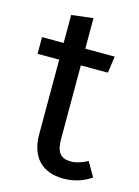

<svg xmlns="http://www.w3.org/2000/svg" viewBox="-105 -717 571 789"><g transform="rotate(15 180.5 -322.5)"><path d="M326 -85C300 -71 277 -64 256 -64C211 -64 193 -87 193 -142V-456H308L318 -527H193V-657L101 -646V-527H9V-456H101V-138C101 -41 154 12 243 12C287 12 326 0 361 -24Z"/></g></svg>

Font: Fira Sans
Style: Regular
Weight: 400
Designer: Carrois Corporate & Edenspiekermann AG
Foundry: Carrois Corporate GbR & Edenspiekermann AG
Version: Version 4.203